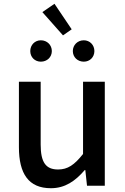

<svg xmlns="http://www.w3.org/2000/svg" viewBox="-20 -982 660 1015"><path d="M249 13C324 13 378 -25 428 -83H431L440 0H534V-550H419V-168C373 -110 338 -86 287 -86C222 -86 195 -124 195 -218V-550H80V-204C80 -64 131 13 249 13ZM196 -656C229 -656 254 -680 254 -712C254 -744 229 -769 196 -769C164 -769 140 -744 140 -712C140 -680 164 -656 196 -656ZM313 -795 359 -827 268 -962 204 -918ZM423 -656C455 -656 479 -680 479 -712C479 -744 455 -769 423 -769C390 -769 365 -744 365 -712C365 -680 390 -656 423 -656Z"/></svg>

Font: Source Han Sans JP Medium
Style: Regular
Weight: 500
Designer: Ryoko NISHIZUKA 西塚涼子 (kana, bopomofo & ideographs); Paul D. Hunt (Latin, Greek & Cyrillic); Sandoll Communications 산돌커뮤니
Foundry: Adobe
Version: Version 2.002;hotconv 1.0.116;makeotfexe 2.5.65601